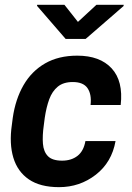

<svg xmlns="http://www.w3.org/2000/svg" viewBox="-20 -770 550 800"><path d="M304.7 -678.7 381.8 -750H495.6L494.6 -744.6L336.9 -607.9H253.4L134.3 -745.6L134.8 -750H248.5ZM335.9 -182.1H461.4Q445.8 -93.8 379.2 -42Q312.5 9.8 226.1 9.8Q147.5 9.8 100.3 -22.5Q53.2 -54.7 35.6 -113Q18.1 -171.4 29.3 -249L33.2 -279.3Q44.4 -356.9 78.1 -415.3Q111.8 -473.6 168 -505.9Q224.1 -538.1 301.8 -538.1Q396.5 -538.1 445.3 -485.1Q494.1 -432.1 482.9 -332.5H357.4Q362.3 -377 344.7 -402.6Q327.1 -428.2 283.2 -428.2Q244.1 -428.2 220.7 -408.9Q197.3 -389.6 185.1 -356.2Q172.9 -322.8 166.5 -279.3L162.6 -249Q156.2 -204.6 158.9 -171.1Q161.6 -137.7 179.9 -119.1Q198.2 -100.6 238.8 -100.6Q277.3 -100.6 303 -120.6Q328.6 -140.6 335.9 -182.1Z"/></svg>

Font: Robert Sans ExtraBold
Style: Italic
Weight: 800
Italic angle: -8°
Designer: Christian Robertson (extended by Adam Twardoch)
Foundry: Google
Version: Version 12.135;April 2, 2019;FontCreator 11.5.0.2425 64-bit;